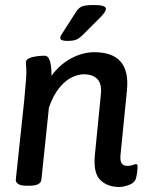

<svg xmlns="http://www.w3.org/2000/svg" viewBox="-20 -738 597 765"><path d="M247 -575Q220 -575 220 -587Q220 -592 224 -598.5Q228 -605 235 -616L282 -689Q291 -704 303.5 -711Q316 -718 354 -718Q402 -718 402 -703Q402 -689 370 -659L312 -601Q297 -586 285 -580.5Q273 -575 247 -575ZM455 7Q408 7 379.5 -21Q351 -49 358 -120L382 -363Q386 -405 367.5 -423.5Q349 -442 313 -442Q292 -442 266.5 -430Q241 -418 217 -389Q193 -360 175 -310L145 -23Q143 2 97 2H86Q63 2 52.5 -5Q42 -12 43 -23L76 -333Q79 -368 82 -401Q85 -434 85 -449Q85 -467 84 -475Q83 -483 83 -489Q83 -500 96.5 -506Q110 -512 127.5 -514Q145 -516 157 -516Q173 -516 179 -494.5Q185 -473 185 -446Q185 -440 185 -436Q219 -482 264.5 -506Q310 -530 356 -530Q500 -530 486 -380L460 -119Q456 -77 487 -77Q500 -77 509 -80.5Q518 -84 522 -84Q528 -84 528 -75Q528 -73 527.5 -62Q527 -51 523 -32Q519 -11 496 -2Q473 7 455 7Z"/></svg>

Font: Asap Medium
Style: Italic
Weight: 500
Italic angle: -6°
Designer: Pablo Cosgaya
Foundry: Omnibus-Type
Version: Version 3.001; ttfautohint (v1.8.3)